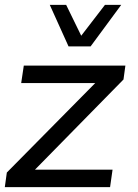

<svg xmlns="http://www.w3.org/2000/svg" viewBox="-31 -770 568 790"><path d="M173.8 -750H241.2L303.2 -623L400.9 -750H467.8L341.8 -579.1H251ZM-2.9 -60.1 360.8 -428.2H56.2L66.9 -500H484.9L477.1 -442.9L112.8 -71.8H432.1L421.9 0H-11.2Z"/></svg>

Font: Oakes Grotesk
Style: Italic
Weight: 400
Italic angle: -8°
Designer: Samuel Oakes
Foundry: Samuel Oakes
Version: Version 1.000;PS 001.000;hotconv 1.0.88;makeotf.lib2.5.64775